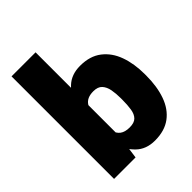

<svg xmlns="http://www.w3.org/2000/svg" viewBox="-214 -866 993 993"><g transform="rotate(-45 282.0 -370.0)"><path d="M335 9.8Q271 9.8 231.4 -28.8Q191.9 -67.4 169.9 -129.9Q147.9 -192.4 137.2 -264.2V-265.6Q147.9 -340.3 169.7 -402.1Q191.4 -463.9 231 -501Q270.5 -538.1 334 -538.1Q405.8 -538.1 451.4 -502.9Q497.1 -467.8 518.8 -407.5Q540.5 -347.2 540.5 -270.5V-260.3Q540.5 -180.2 518.8 -119.1Q497.1 -58.1 451.7 -24.2Q406.2 9.8 335 9.8ZM44.9 0V-750H220.7V-136.2L202.1 0ZM290.5 -130.9Q324.2 -130.9 339.8 -146.7Q355.5 -162.6 360.1 -191.9Q364.7 -221.2 364.7 -260.3V-270.5Q364.7 -304.7 359.4 -333.3Q354 -361.8 338.1 -379.2Q322.3 -396.5 289.6 -396.5Q265.1 -396.5 248.5 -388.9Q231.9 -381.3 222.2 -366Q212.4 -350.6 208.7 -327.4Q205.1 -304.2 206.5 -273.4V-256.8Q204.6 -215.3 211.7 -187.3Q218.8 -159.2 237.8 -145Q256.8 -130.9 290.5 -130.9Z"/></g></svg>

Font: Heebo Black
Style: Regular
Weight: 900
Designer: Oded Ezer
Foundry: Ezer Type House
Version: Version 3.100